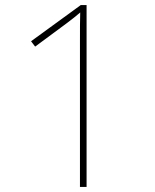

<svg xmlns="http://www.w3.org/2000/svg" viewBox="-20 -734 610 754"><path d="M320 0V-714H297L102 -572L118 -551L241 -642C266 -661 279 -671 295 -685C294 -658 294 -620 294 -563V0Z"/></svg>

Font: Noto Sans Ethiopic Thin
Style: Regular
Weight: 100
Designer: Monotype Design Team
Foundry: Monotype Imaging Inc.
Version: Version 2.102